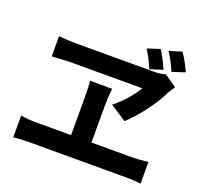

<svg xmlns="http://www.w3.org/2000/svg" viewBox="-146 -1031 1291 1218"><g transform="rotate(20 500.0 -422.0)"><path d="M949.2 -745.1 862.3 -716.8Q839.8 -773.4 799.8 -835.9L884.8 -861.3Q918 -814.5 949.2 -745.1ZM810.5 -711.9 724.6 -684.6Q696.3 -752 664.1 -802.7L749 -830.1Q780.3 -782.2 810.5 -711.9ZM724.6 -555.7H234.4L115.2 -549.8V-685.5Q183.6 -679.7 223.6 -679.7H756.8Q799.8 -679.7 835 -690.4L918 -632.8L890.6 -591.8Q861.3 -528.3 802.7 -449.2Q744.1 -370.1 689.5 -321.3L580.1 -392.6Q670.9 -465.8 724.6 -555.7ZM539.1 -122.1H826.2Q847.7 -122.1 920.9 -129.9V16.6Q877 10.7 826.2 10.7H163.1Q113.3 10.7 61.5 16.6V-129.9Q113.3 -122.1 163.1 -122.1H401.4V-372.1Q401.4 -453.1 396.5 -487.3H545.9Q539.1 -428.7 539.1 -371.1Z"/></g></svg>

Font: Nasu
Style: Bold
Weight: 700
Designer: Ryoko NISHIZUKA (kana &amp; ideographs); Paul D. Hunt (Latin, Greek &amp; Cyrillic); Wenlong ZHANG (bopomofo); Sandoll C
Version: Version 2014.1215